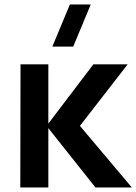

<svg xmlns="http://www.w3.org/2000/svg" viewBox="-20 -822 598 842"><path d="M69 0H192V-260L398.5 0H558L330.5 -270L540 -540H389.5L192 -280V-540H70ZM209.5 -617.5H301L378 -802.5H286.5Z"/></svg>

Font: Manrope
Style: Bold
Weight: 700
Designer: Mikhail Sharanda
Foundry: Mikhail Sharanda
Version: Version 4.505;FEAKit 1.0